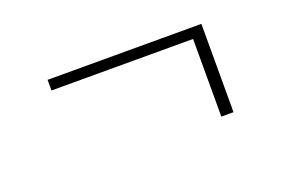

<svg xmlns="http://www.w3.org/2000/svg" viewBox="-47 -465 694 474"><g transform="rotate(-20 300.0 -228.0)"><path d="M470 -112V-316H98V-344H502V-112Z"/></g></svg>

Font: Source Code Pro ExtraLight
Style: Regular
Weight: 200
Monospace: yes
Designer: Paul D. Hunt, Teo Tuominen
Foundry: Adobe Systems Incorporated
Version: Version 2.030;PS 1.000;hotconv 16.6.51;makeotf.lib2.5.65220